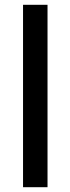

<svg xmlns="http://www.w3.org/2000/svg" viewBox="-20 -780 293 800"><path d="M178 0H76V-760H178Z"/></svg>

Font: Noto Sans Tamil SemiCondensed Medium
Style: Regular
Weight: 500
Width: 4
Designer: Jelle Bosma - Monotype Design Team
Foundry: Monotype Imaging Inc.
Version: Version 2.004; ttfautohint (v1.8.4.7-5d5b)